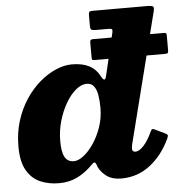

<svg xmlns="http://www.w3.org/2000/svg" viewBox="-55 -833 866 907"><g transform="rotate(-5 378.0 -379.5)"><path d="M408.5 -646.5Q400 -646.5 396.8 -643.8Q393.5 -641 393.5 -632.5V-562.5Q393.5 -553 395.5 -550.2Q397.5 -547.5 407.5 -547.5H741.5Q752 -547.5 754.2 -551.2Q756.5 -555 756.5 -564V-632.5Q756.5 -641.5 754 -644Q751.5 -646.5 742.5 -646.5ZM414.5 -320Q414.5 -272 399.5 -228.8Q384.5 -185.5 361.5 -151.8Q338.5 -118 313.5 -99Q288.5 -80 268 -80Q238.5 -80 225 -104Q211.5 -128 211.5 -180Q211.5 -228.5 224.8 -274.8Q238 -321 259.8 -358.2Q281.5 -395.5 307.8 -417.2Q334 -439 359.5 -439Q382 -439 394 -422.5Q406 -406 410.2 -378.8Q414.5 -351.5 414.5 -320ZM716 -147.5Q721.5 -159.5 719.8 -164.2Q718 -169 706 -174.5L663 -195Q654 -200 650 -199Q646 -198 641.5 -188.5Q622 -146 600.8 -122.8Q579.5 -99.5 561 -99.5Q546 -99.5 546 -115Q546 -119 546.8 -124.5Q547.5 -130 548.5 -134.5L704.5 -751Q709.5 -770.5 704 -775.2Q698.5 -780 673.5 -780H416Q404.5 -780 401.5 -775.8Q398.5 -771.5 398.5 -759.5V-710.5Q398.5 -696 403.8 -692.2Q409 -688.5 423 -688.5H483Q499 -688.5 501.5 -684.5Q504 -680.5 501.5 -669L454 -468Q450 -450 443.5 -451.8Q437 -453.5 427.5 -471.5Q411.5 -503 379.2 -519.8Q347 -536.5 297.5 -536.5Q260.5 -536.5 220.8 -519.2Q181 -502 144 -470.2Q107 -438.5 77.2 -393.5Q47.5 -348.5 30 -292.8Q12.5 -237 12.5 -172.5Q12.5 -99 36.8 -57.8Q61 -16.5 101 0.5Q141 17.5 189.5 17.5Q239 17.5 278 -2.5Q317 -22.5 348.5 -55Q356.5 -63.5 361.5 -65.2Q366.5 -67 369.5 -61Q371.5 -58.5 373 -54.2Q374.5 -50 376.5 -43.5Q390 -16 416 2.5Q442 21 484 21Q560.5 21 620 -24.5Q679.5 -70 716 -147.5Z"/></g></svg>

Font: Besley ExtraBold
Style: Italic
Weight: 800
Italic angle: -13°
Designer: Owen Earl
Foundry: indestructible type*
Version: Version 2.001